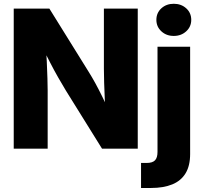

<svg xmlns="http://www.w3.org/2000/svg" viewBox="-20 -772 1058 997"><path d="M51.3 0V-727.5H236.3L441.4 -397.5Q456.5 -373.5 474.4 -341.1Q492.2 -308.6 511 -270.3Q529.8 -231.9 547.9 -190.4L529.3 -164.1Q526.9 -202.1 524.4 -249.8Q522 -297.4 520.8 -341.8Q519.5 -386.2 519.5 -414.6V-727.5H695.3V0H509.8L321.8 -302.2Q303.2 -333 282.5 -369.1Q261.7 -405.3 239 -449.5Q216.3 -493.7 189.9 -546.4L217.3 -554.2Q220.7 -502 222.9 -453.1Q225.1 -404.3 226.3 -365.2Q227.5 -326.2 227.5 -302.2V0ZM797.9 -529.3H967.3V27.8Q967.3 88.9 943.6 127.9Q919.9 167 874.5 185.5Q829.1 204.1 764.2 204.1H712.4V74.2H740.7Q772 74.2 784.9 60.5Q797.9 46.9 797.9 17.1ZM882.3 -585.4Q843.8 -585.4 817.9 -609.4Q792 -633.3 792 -668.9Q792 -705.1 817.9 -728.8Q843.8 -752.4 882.3 -752.4Q920.9 -752.4 947 -728.8Q973.1 -705.1 973.1 -668.9Q973.1 -633.3 947 -609.4Q920.9 -585.4 882.3 -585.4Z"/></svg>

Font: Inter 24pt ExtraBold
Style: Regular
Weight: 800
Designer: Rasmus Andersson
Foundry: rsms
Version: Version 4.001;git-66647c0bb